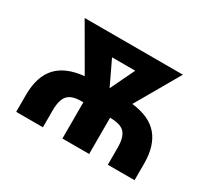

<svg xmlns="http://www.w3.org/2000/svg" viewBox="-110 -703 953 878"><g transform="rotate(30 366.5 -264.0)"><path d="M496.1 -296.9Q590.3 -286.1 634.8 -233.9Q679.2 -181.6 679.2 -88.4V0H538.1V-92.3Q537.6 -146.5 516.1 -168.9Q494.6 -191.4 439.5 -191.4V0H298.3V-191.4H287.6Q237.3 -191.4 216.6 -168.5Q195.8 -145.5 195.3 -91.8V0H54.2V-92.8Q55.2 -188 101.8 -238.3Q148.4 -288.6 244.1 -297.9L110.8 -528.3H629.4ZM370.1 -307.1 431.6 -435.1H309.1Z"/></g></svg>

Font: RobotoInd
Style: Bold
Weight: 700
Designer: Google
Version: Version 2.001150; 2014